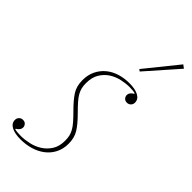

<svg xmlns="http://www.w3.org/2000/svg" viewBox="-241 -805 871 871"><g transform="rotate(45 194.5 -369.5)"><path d="M91 12Q54 12 32.5 0.5Q11 -11 11 -33Q11 -44 18.5 -51.5Q26 -59 37 -59Q49 -59 55.5 -51.5Q62 -44 62 -35Q62 -26 56 -18.5Q50 -11 42 -7V-4Q49 -2 59 -1Q69 0 81 0Q105 0 132.5 -6Q160 -12 183.5 -26.5Q207 -41 223 -65.5Q239 -90 239 -127Q239 -144 236 -157Q233 -170 225.5 -183.5Q218 -197 204 -213Q190 -229 169 -250Q135 -284 117.5 -311Q100 -338 100 -377Q100 -411 113 -437.5Q126 -464 148 -482Q170 -500 199 -509Q228 -518 261 -518Q298 -518 319.5 -506.5Q341 -495 341 -473Q341 -462 333.5 -454.5Q326 -447 315 -447Q303 -447 296.5 -454.5Q290 -462 290 -471Q290 -480 296 -487.5Q302 -495 310 -499V-502Q299 -506 274 -506Q250 -506 223 -500Q196 -494 173.5 -479.5Q151 -465 136 -440.5Q121 -416 121 -379Q121 -362 124 -349Q127 -336 134.5 -322.5Q142 -309 155.5 -293.5Q169 -278 191 -256Q227 -220 243.5 -193Q260 -166 260 -129Q260 -95 246.5 -68.5Q233 -42 209.5 -24Q186 -6 155.5 3Q125 12 91 12ZM247 -595 373 -751 389 -739 256 -588Z"/></g></svg>

Font: IBM Plex Serif Thin
Style: Italic
Weight: 100
Italic angle: -14°
Designer: Mike Abbink, Paul van der Laan, Pieter van Rosmalen
Foundry: Bold Monday
Version: Version 3.001